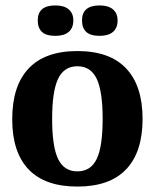

<svg xmlns="http://www.w3.org/2000/svg" viewBox="-20 -680 570 707"><path d="M25 -241Q25 -364 85.5 -428Q146 -492 265 -492Q384 -492 444.5 -428Q505 -364 505 -242Q505 -120 444.5 -56.5Q384 7 265 7Q146 7 85.5 -56Q25 -119 25 -241ZM358 -242Q358 -344 336 -390Q314 -436 265 -436Q216 -436 194 -390Q172 -344 172 -242Q172 -140 194 -94.5Q216 -49 265 -49Q314 -49 336 -94.5Q358 -140 358 -242ZM119 -605Q119 -660 184 -660Q216 -660 233 -645.5Q250 -631 250 -605Q250 -577 233 -562.5Q216 -548 184 -548Q150 -548 134.5 -562.5Q119 -577 119 -605ZM282 -605Q282 -660 347 -660Q379 -660 396 -645.5Q413 -631 413 -605Q413 -577 396 -562.5Q379 -548 347 -548Q313 -548 297.5 -562.5Q282 -577 282 -605Z"/></svg>

Font: Caladea
Style: Bold
Weight: 700
Designer: Carolina Giovagnoli and Andres Torresi
Foundry: Carolina Giovagnoli & Andres Torresi
Version: Version 1.001